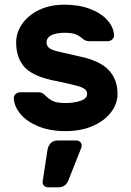

<svg xmlns="http://www.w3.org/2000/svg" viewBox="-20 -550 560 820"><path d="M82.5 -266C104.8 -240 144 -220.7 200 -208L239 -200C273 -192.7 297 -187 311 -183C325 -179 335.3 -174.5 342 -169.5C348.7 -164.5 352 -157.7 352 -149C352 -135.7 342.7 -125.8 324 -119.5C305.3 -113.2 284 -110 260 -110C236 -110 218.3 -112.7 207 -118C195.7 -123.3 185.3 -130.7 176 -140C170.7 -145.3 165.7 -149.3 161 -152C156.3 -154.7 150.3 -156 143 -156H66C58.7 -156 52.2 -153.3 46.5 -148C40.8 -142.7 38.3 -136.3 39 -129C40.3 -106.3 49.8 -84.3 67.5 -63C85.2 -41.7 110.5 -24.2 143.5 -10.5C176.5 3.2 215.3 10 260 10C304.7 10 343.8 2.5 377.5 -12.5C411.2 -27.5 437 -47.2 455 -71.5C473 -95.8 482 -121.7 482 -149C482 -190.3 469.3 -224.3 444 -251C418.7 -277.7 377.3 -297 320 -309C274.7 -319 243.3 -326.2 226 -330.5C208.7 -334.8 196.5 -339.8 189.5 -345.5C182.5 -351.2 179 -359 179 -369C179 -383 186.2 -393.3 200.5 -400C214.8 -406.7 233 -410 255 -410C275.7 -410 291.2 -408 301.5 -404C311.8 -400 321 -394.7 329 -388C334.3 -383.3 339.3 -379.8 344 -377.5C348.7 -375.2 355 -374 363 -374H440C447.3 -374 453.8 -376.7 459.5 -382C465.2 -387.3 467.7 -393.7 467 -401C465.7 -423 456.2 -444 438.5 -464C420.8 -484 396.2 -500 364.5 -512C332.8 -524 296.3 -530 255 -530C213.7 -530 177.3 -522.3 146 -507C114.7 -491.7 90.7 -471.7 74 -447C57.3 -422.3 49 -396.3 49 -369C49 -326.3 60.2 -292 82.5 -266ZM196.5 61.5C189.5 69.2 185 78.3 183 89L162 226V228C162 234 164.2 239.2 168.5 243.5C172.8 247.8 178 250 184 250H230C250.7 250 265 239.3 273 218L328 79C328.7 77 329 74.7 329 72C329 66 326.8 60.8 322.5 56.5C318.2 52.2 313 50 307 50H226C213.3 50 203.5 53.8 196.5 61.5Z"/></svg>

Font: Rubik
Style: Regular
Weight: 500
Designer: Hubert & Fischer
Foundry: Hubert & Fischer
Version: Version 1.100